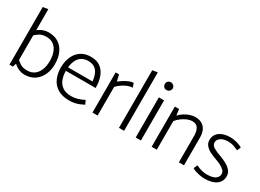

<svg xmlns="http://www.w3.org/2000/svg" viewBox="-29 -1351 2720 2009"><g transform="rotate(30 1331.5 -346.5)"><path d="M116 0 137 -67V-706L75 -696V0ZM125 -376Q151 -406 184 -426Q217 -446 265 -446Q320 -446 354.5 -419.5Q389 -393 405.5 -347Q422 -301 422 -241Q422 -185 404.5 -139Q387 -93 352 -66Q317 -39 263 -39Q211 -39 180 -59.5Q149 -80 124 -103L104 -63Q124 -45 147.5 -27.5Q171 -10 199 1.5Q227 13 260 13Q332 13 382 -20.5Q432 -54 458.5 -112Q485 -170 485 -242Q485 -318 459.5 -375.5Q434 -433 385 -465.5Q336 -498 264 -498Q233 -498 204 -488.5Q175 -479 150 -461.5Q125 -444 105 -421Z M978 -239V-244Q978 -317 956.5 -374.5Q935 -432 890.5 -465Q846 -498 775 -498Q704 -498 655 -465Q606 -432 581 -375Q556 -318 555 -245Q555 -170 581.5 -111.5Q608 -53 662.5 -20Q717 13 801 13Q839 13 868.5 6.5Q898 0 923 -10.5Q948 -21 971 -33L950 -79Q913 -60 876.5 -48.5Q840 -37 798 -37Q733 -37 693.5 -63.5Q654 -90 636.5 -135.5Q619 -181 618 -239ZM620 -282Q625 -330 642.5 -367Q660 -404 692 -425Q724 -446 772 -446Q820 -446 850 -425Q880 -404 895.5 -367Q911 -330 915 -282Z M1140 0V-346Q1159 -367 1187.5 -387.5Q1216 -408 1249.5 -422Q1283 -436 1313 -436L1296 -485Q1271 -485 1240.5 -472Q1210 -459 1182.5 -441Q1155 -423 1137 -408L1119 -485H1078V0Z M1460 0V-706L1398 -696V0Z M1663 0V-485H1600V0ZM1631 -591Q1650 -591 1664.5 -604.5Q1679 -618 1679 -638Q1679 -658 1664.5 -671.5Q1650 -685 1631 -685Q1610 -685 1597 -671.5Q1584 -658 1584 -638Q1584 -618 1597 -604.5Q1610 -591 1631 -591Z M1855 0V-346Q1878 -375 1908.5 -397Q1939 -419 1970.5 -432Q2002 -445 2027 -445Q2080 -445 2100.5 -410Q2121 -375 2121 -325V-1H2183V-337Q2183 -384 2167.5 -420Q2152 -456 2119 -477Q2086 -498 2034 -498Q2004 -498 1970 -486.5Q1936 -475 1905.5 -455Q1875 -435 1854 -411L1844 -485H1793V0Z M2285 -25Q2304 -13 2331.5 -4.5Q2359 4 2387.5 8.5Q2416 13 2436 13Q2529 13 2578.5 -23.5Q2628 -60 2628 -124Q2628 -163 2604 -191Q2580 -219 2543 -239.5Q2506 -260 2466 -274Q2415 -291 2378 -312.5Q2341 -334 2340 -368Q2340 -403 2373 -425.5Q2406 -448 2457 -448Q2502 -448 2533.5 -436Q2565 -424 2585 -414L2605 -458Q2589 -470 2562 -479Q2535 -488 2507.5 -493Q2480 -498 2459 -498Q2377 -498 2329 -462.5Q2281 -427 2281 -364Q2281 -326 2304.5 -299Q2328 -272 2364 -254Q2400 -236 2438 -223Q2473 -211 2503 -196Q2533 -181 2551.5 -162Q2570 -143 2570 -119Q2570 -92 2553.5 -73.5Q2537 -55 2507.5 -46Q2478 -37 2438 -37Q2413 -37 2389 -42Q2365 -47 2344 -54.5Q2323 -62 2305 -71Z"/></g></svg>

Font: Catamaran Light
Style: Regular
Weight: 300
Designer: Pria Ravichandran
Version: Version 2.000